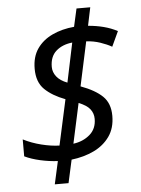

<svg xmlns="http://www.w3.org/2000/svg" viewBox="-56 -802 663 904"><g transform="rotate(-5 275.5 -350.0)"><path d="M190 -50Q149 -52 107 -61.5Q65 -71 34 -86V-166Q73 -146 119 -134.5Q165 -123 204 -122L251 -337Q190 -360 154.5 -394.5Q119 -429 119 -492Q119 -549 145.5 -587Q172 -625 218 -646.5Q264 -668 321 -673L340 -758H405L387 -672Q425 -669 460 -660Q495 -651 525 -635L492 -564Q469 -577 438 -587.5Q407 -598 372 -600L327 -391Q395 -366 429.5 -332.5Q464 -299 464 -240Q464 -182 436 -142.5Q408 -103 361 -80.5Q314 -58 255 -51L231 58H166ZM306 -600Q259 -595 229.5 -569Q200 -543 200 -494Q200 -469 216.5 -448Q233 -427 267 -414ZM270 -125Q316 -131 348 -158.5Q380 -186 380 -233Q380 -259 364.5 -279Q349 -299 311 -314Z"/></g></svg>

Font: Noto Sans
Style: Italic
Weight: 400
Italic angle: -12°
Designer: Monotype Design Team
Foundry: Monotype Imaging Inc.
Version: Version 2.013; ttfautohint (v1.8.4.7-5d5b)